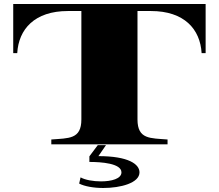

<svg xmlns="http://www.w3.org/2000/svg" viewBox="-20 -720 1092 958"><path d="M1006 -700H46V-455H66C73 -574 152 -665 319 -665H386V-124C386 -24 322 -31 236 -24V0H816V-24C730 -31 666 -24 666 -124V-665H733C900 -665 979 -574 986 -455H1006ZM382 165 375 196C402 210 448 218 495 218C582 218 676 193 676 140C676 99 621 59 471 59L509 4H468L426 60V88C485 88 586 95 586 140C586 172 536 185 484 185C445 185 405 178 382 165Z"/></svg>

Font: Sprat Extended Black
Style: Regular
Weight: 900
Width: 9
Designer: Ethan Nakache
Foundry: Collletttivo
Version: Version 2.000;Glyphs 3.2 (3217)